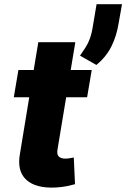

<svg xmlns="http://www.w3.org/2000/svg" viewBox="-20 -874 593 901"><path d="M410.5 -545.5 388.8 -417.6H290.5L250 -173.3Q245.7 -149.1 256 -139.4Q266.3 -129.6 286.9 -129.6Q296.5 -129.6 308.4 -131.7Q320.3 -133.9 326.3 -134.9L332 -9.6Q318.2 -5.7 294.9 -0.7Q271.7 4.3 240.4 6Q147.4 10.3 103 -30.7Q58.6 -71.7 73.9 -154.1L117.2 -417.6H44.7L66.4 -545.5H138.1L159.8 -676.1H333.5L311.8 -545.5ZM552.6 -854.4 537.3 -768.1Q527.7 -706 502.8 -656.2Q478 -606.5 432.2 -569.2L355.5 -612.9Q370.4 -634.2 381.9 -652.2Q393.5 -670.1 402.2 -694.1Q410.9 -718 416.9 -757.8L433.2 -854.4Z"/></svg>

Font: Inter UI Extra Bold
Style: Italic
Weight: 800
Italic angle: 9.39999°
Designer: Rasmus Andersson
Foundry: rsms
Version: 3.2;8d6f07862